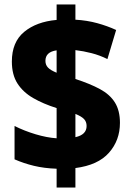

<svg xmlns="http://www.w3.org/2000/svg" viewBox="-20 -780 587 858"><path d="M233 -26Q177 -28 131.5 -39Q86 -50 45 -68V-217Q89 -195 139 -180Q189 -165 233 -162V-297Q173 -316 128 -342Q83 -368 58 -407Q33 -446 33 -505Q33 -592 88 -637.5Q143 -683 233 -691V-760H317V-692Q369 -689 414.5 -676.5Q460 -664 499 -646L460 -516Q426 -533 389 -542.5Q352 -552 317 -556V-427Q382 -406 426.5 -382Q471 -358 493.5 -322Q516 -286 516 -231Q516 -153 467 -97.5Q418 -42 317 -29V58H233ZM233 -555Q183 -548 183 -508Q183 -490 194.5 -478Q206 -466 233 -455ZM317 -167Q367 -178 367 -217Q367 -236 355.5 -248Q344 -260 317 -271Z"/></svg>

Font: Noto Sans Sinhala UI SemiCondensed Black
Style: Regular
Weight: 900
Width: 4
Designer: Jelle Bosma - Monotype Design Team
Foundry: Monotype Imaging Inc.
Version: Version 2.006; ttfautohint (v1.8.4.7-5d5b)